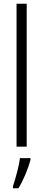

<svg xmlns="http://www.w3.org/2000/svg" viewBox="-20 -780 229 1021"><path d="M122 0V-760H68V0ZM142 71V61H86C82 101 61 174 49 210V221H78C105 178 129 118 142 71Z"/></svg>

Font: Noto Sans Arabic ExtCond Light
Style: Regular
Weight: 300
Width: 2
Designer: Monotype Design Team, Nadine Chahine, Nizar Qandah and Khaled Hosny
Foundry: Monotype Imaging Inc.
Version: Version 2.012